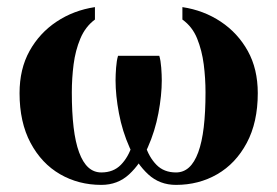

<svg xmlns="http://www.w3.org/2000/svg" viewBox="-20 -510 780 540"><path d="M475 10Q429 10 397 -19.5Q365 -49 344.5 -95Q324 -141 314.5 -191.5Q305 -242 305 -284Q305 -299 306.5 -319.5Q308 -340 312 -353H370V-234Q370 -206 374 -170.5Q378 -135 388.5 -101.5Q399 -68 420 -46.5Q441 -25 475 -25Q496 -25 511.5 -39Q527 -53 537.5 -81.5Q548 -110 553 -152Q558 -194 558 -250Q558 -290 553 -329Q548 -368 534.5 -401.5Q521 -435 493 -455V-490Q553 -481 601 -449Q649 -417 677 -366.5Q705 -316 705 -248Q705 -166 674 -108Q643 -50 591 -20Q539 10 475 10ZM265 10Q201 10 149 -20Q97 -50 66 -108Q35 -166 35 -248Q35 -316 63 -366.5Q91 -417 139 -449Q187 -481 247 -490V-455Q220 -435 206 -401.5Q192 -368 187 -329Q182 -290 182 -250Q182 -194 187 -152Q192 -110 202.5 -81.5Q213 -53 228.5 -39Q244 -25 265 -25Q299 -25 320 -46.5Q341 -68 351.5 -101.5Q362 -135 366 -170.5Q370 -206 370 -234V-353H428Q432 -340 433.5 -319.5Q435 -299 435 -284Q435 -242 425.5 -191.5Q416 -141 395.5 -95Q375 -49 343 -19.5Q311 10 265 10Z"/></svg>

Font: Brygada 1918
Style: Regular
Weight: 400
Designer: Mateusz Machalski | Borys Kosmynka | Przemek Hoffer
Foundry: NIEPODLEGLA 2018
Version: Version 3.006